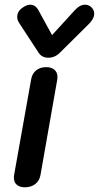

<svg xmlns="http://www.w3.org/2000/svg" viewBox="-20 -785 420 815"><path d="M39 -31Q39 -39 40 -43L112 -447Q116 -472 133 -486Q150 -500 176 -500Q198 -500 211 -489Q224 -478 224 -458Q224 -451 223 -447L152 -43Q148 -18 130 -4Q112 10 86 10Q64 10 51.5 -0.5Q39 -11 39 -31ZM144 -561 61 -688Q53 -701 53 -713Q53 -738 78 -754Q94 -765 108 -765Q131 -765 144 -740L201 -636L296 -740Q318 -765 341 -765Q356 -765 367 -755Q380 -743 380 -727Q380 -708 361 -687L234 -561Q213 -540 185 -540Q158 -540 144 -561Z"/></svg>

Font: Kodchasan SemiBold
Style: Italic
Weight: 600
Italic angle: -10°
Version: Version 1.000; ttfautohint (v1.6)